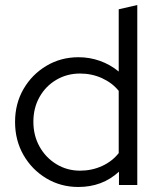

<svg xmlns="http://www.w3.org/2000/svg" viewBox="-20 -737 630 765"><path d="M292 8Q222 8 164.5 -26.5Q107 -61 73.5 -119.5Q40 -178 40 -251Q40 -324 73.5 -382Q107 -440 164.5 -474.5Q222 -509 293 -509Q337 -509 378 -494.5Q419 -480 453 -452V-700L527 -717V0H454V-53Q388 8 292 8ZM299 -57Q346 -57 386.5 -75.5Q427 -94 453 -127V-375Q427 -407 386.5 -425.5Q346 -444 299 -444Q247 -444 204.5 -419Q162 -394 137.5 -350.5Q113 -307 113 -252Q113 -197 137.5 -153Q162 -109 204.5 -83Q247 -57 299 -57Z"/></svg>

Font: Red Hat Display Variable
Style: Regular
Weight: 400
Designer: Pentagram, MCKL
Foundry: Pentagram, MCKL
Version: Version 1.021